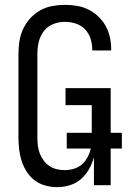

<svg xmlns="http://www.w3.org/2000/svg" viewBox="-20 -763 540 791"><path d="M216 8Q191 8 167 1.5Q143 -5 123.5 -19.5Q104 -34 90.5 -55Q77 -76 69.5 -99Q62 -122 59 -146.5Q56 -171 56 -195V-540Q56 -566 60 -592.5Q64 -619 75 -643Q86 -667 104 -687Q122 -707 145 -720Q168 -733 194.5 -738Q221 -743 247 -743Q272 -743 296.5 -739Q321 -735 343.5 -724Q366 -713 384.5 -695.5Q403 -678 415 -656.5Q427 -635 432.5 -610.5Q438 -586 438 -561V-555H360V-559Q360 -582 353 -604Q346 -626 330 -642.5Q314 -659 292 -666Q270 -673 247 -673Q222 -673 198.5 -663.5Q175 -654 160 -634Q145 -614 139.5 -589.5Q134 -565 134 -540V-195Q134 -179 136 -162.5Q138 -146 144 -130.5Q150 -115 160 -101.5Q170 -88 183.5 -79Q197 -70 213.5 -66Q230 -62 246 -62Q262 -62 278.5 -66Q295 -70 308.5 -79Q322 -88 332 -101.5Q342 -115 348 -130.5Q354 -146 356 -162.5Q358 -179 358 -195V-330H250V-400H436V0H367V-116Q360 -90 347 -66.5Q334 -43 314 -25.5Q294 -8 268 0Q242 8 216 8ZM482 -151H255V-216H482Z"/></svg>

Font: Iosevka MaddieWtf
Style: Regular
Weight: 400
Monospace: yes
Designer: Belleve Invis
Foundry: Belleve Invis
Version: Version 31.3.0; ttfautohint (v1.8.3)